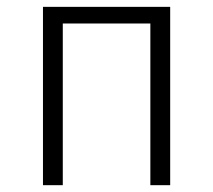

<svg xmlns="http://www.w3.org/2000/svg" viewBox="-20 -543 625 563"><path d="M420.9 -474.1H164.1V0H106V-522.9H479V0H420.9Z"/></svg>

Font: FiraSans-Light
Style: Regular
Weight: 300
Designer: Carrois Corporate & Edenspiekermann AG
Foundry: Carrois Corporate GbR & Edenspiekermann AG
Version: Version 3.106;PS 003.106;hotconv 1.0.70;makeotf.lib2.5.58329